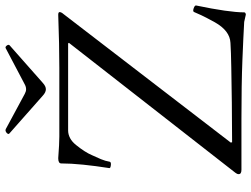

<svg xmlns="http://www.w3.org/2000/svg" viewBox="-128 -771 915 699"><g transform="rotate(-90 329.5 -421.5)"><path d="M626 16Q606 11 599 10Q547 7 460 3.5Q373 0 247 0H61Q45 0 45 -10Q45 -16 50 -22L523 -628L521 -631H204Q190 -631 176.5 -624Q163 -617 151 -602Q125 -570 114 -544Q106 -527 99.5 -511.5Q93 -496 90 -479Q88 -474 77 -475.5Q66 -477 67 -481Q75 -532 79.5 -576.5Q84 -621 84 -656Q84 -667 103 -667Q130 -665 149.5 -664Q169 -663 182 -663H432Q473 -663 522 -664Q571 -665 625 -667Q635 -667 635 -662Q635 -656 628 -648L160 -39L161 -34Q234 -34 305.5 -35Q377 -36 434.5 -37Q492 -38 523 -40Q567 -42 598 -97Q615 -128 623.5 -146Q632 -164 635 -172Q637 -178 648.5 -174Q660 -170 659 -165Q634 -45 634 10Q634 15 626 16ZM354 -712Q343 -712 331 -723L194 -844Q188 -848 195 -854.5Q202 -861 209 -858L337 -789Q346 -784 354 -784Q363 -784 372 -789L503 -858Q508 -861 513 -854.5Q518 -848 514 -844L377 -723Q365 -712 354 -712Z"/></g></svg>

Font: Junicode SmExp
Style: Regular
Weight: 400
Width: 6
Designer: Peter S. Baker
Version: Version 2.205; ttfautohint (v1.8.4)